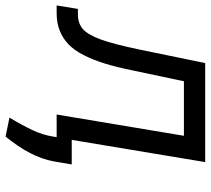

<svg xmlns="http://www.w3.org/2000/svg" viewBox="-71 -531 773 705"><g transform="rotate(90 315.5 -178.5)"><path d="M-17 0 -4.3 -78.1H15.6Q49.4 -78.1 70.3 -96.9Q91.3 -115.8 108.3 -163Q125.4 -210.2 144.9 -304L194.6 -545.5H558.2L476.6 -55.4H566.8L555.4 11.4Q540.1 95.2 464.5 187.5L394.9 173.3Q424.7 123.2 441.8 86.5Q458.8 49.7 464.5 12.8L466.6 0H383.5L461.6 -467.3H261.4L220.2 -272.7Q208.8 -217 195.8 -175.4Q182.9 -133.9 165.5 -99.6Q148.1 -65.3 126.4 -44.2Q104.8 -23.1 76 -11.5Q47.2 0 11.4 0Z"/></g></svg>

Font: Karasuma Gothic
Style: Italic
Weight: 400
Italic angle: -9.39999°
Designer: Rasmus Andersson / Ryoko Nishizuka
Foundry: Genbu
Version: Version 1.00